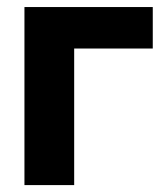

<svg xmlns="http://www.w3.org/2000/svg" viewBox="-20 -536 484 556"><path d="M422.4 -515.6V-395.5H194.8V0H50.8V-515.6Z"/></svg>

Font: Inter Display
Style: Bold
Weight: 700
Designer: Rasmus Andersson
Foundry: rsms
Version: Version 4.001;git-9221beed3